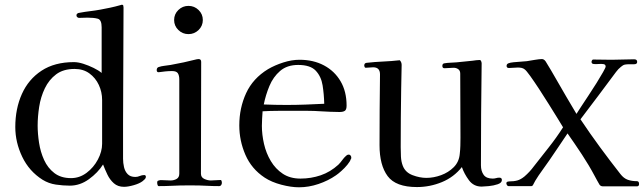

<svg xmlns="http://www.w3.org/2000/svg" viewBox="-20 -792 2736 816"><path d="M414 -367Q414 -401 400 -431Q386 -461 360 -480Q334 -499 297 -499Q249 -499 218.5 -476Q188 -453 170.5 -416.5Q153 -380 146.5 -338Q140 -296 140 -258Q140 -224 146 -185Q152 -146 167.5 -112Q183 -78 211 -56.5Q239 -35 282 -35Q318 -35 348 -57.5Q378 -80 396 -114Q414 -148 414 -181ZM600 -40Q600 -35 595 -30Q590 -25 586 -22Q573 -12 548.5 -5Q524 2 507 2Q481 2 464 -13Q447 -28 436.5 -50Q426 -72 418 -93Q396 -58 358 -30.5Q320 -3 277 -3Q248 -3 217.5 -7.5Q187 -12 161 -28Q104 -64 74.5 -125.5Q45 -187 45 -252Q45 -330 73 -392.5Q101 -455 156.5 -491.5Q212 -528 294 -528Q312 -528 334 -521Q356 -514 377.5 -503.5Q399 -493 412 -482V-676Q412 -708 395.5 -712.5Q379 -717 352 -717Q343 -717 334 -716.5Q325 -716 316 -716Q312 -716 308.5 -719Q305 -722 305 -726Q305 -733 310 -735Q312 -737 314.5 -737Q317 -737 320 -738Q341 -742 362.5 -744.5Q384 -747 406 -751Q428 -755 449 -759.5Q470 -764 491 -770Q492 -770 494.5 -771Q497 -772 498 -772Q503 -772 504 -768Q505 -764 505 -760Q505 -636 504 -513Q503 -390 503 -266V-117Q503 -100 507 -82Q511 -64 522.5 -52Q534 -40 555 -40Q565 -40 574 -44Q583 -48 593 -48Q600 -48 600 -40Z M923 -15Q923 -10 920 -5.5Q917 -1 912 -1Q884 -1 856.5 -2.5Q829 -4 800 -4H773Q743 -4 713.5 -2.5Q684 -1 655 -1Q651 -1 649.5 -6Q648 -11 648 -14Q648 -19 649 -21.5Q650 -24 655 -25Q660 -27 666.5 -26.5Q673 -26 679 -26Q686 -26 692 -25.5Q698 -25 705 -25Q719 -25 730.5 -31.5Q742 -38 742 -54V-454Q742 -471 736 -480.5Q730 -490 711 -490Q697 -490 682.5 -488.5Q668 -487 654 -485Q646 -485 646 -494Q646 -504 654 -507Q666 -511 679.5 -512.5Q693 -514 705 -516Q733 -521 761 -527Q789 -533 816 -540Q819 -541 824 -541Q835 -541 835 -529Q835 -411 834.5 -292Q834 -173 834 -54Q834 -38 848.5 -31.5Q863 -25 876 -25Q886 -25 896.5 -26Q907 -27 917 -27Q921 -27 922 -22Q923 -17 923 -15ZM842 -707Q842 -682 824 -664.5Q806 -647 781 -647Q756 -647 738 -664.5Q720 -682 720 -707Q720 -732 738 -749.5Q756 -767 781 -767Q806 -767 824 -749.5Q842 -732 842 -707Z M1358 -351Q1357 -392 1351 -429.5Q1345 -467 1322 -491.5Q1299 -516 1247 -516Q1200 -516 1170.5 -490.5Q1141 -465 1125 -426.5Q1109 -388 1101 -348Q1126 -347 1150 -346.5Q1174 -346 1198 -346Q1238 -346 1278 -347.5Q1318 -349 1358 -351ZM1473 -122Q1473 -117 1471 -116Q1468 -106 1456.5 -92Q1445 -78 1431 -65.5Q1417 -53 1408 -47Q1375 -24 1333.5 -10Q1292 4 1251 4Q1217 4 1175.5 -7Q1134 -18 1105 -37Q1049 -74 1023 -134Q997 -194 997 -259Q997 -333 1026 -396Q1055 -459 1119 -498Q1148 -515 1184 -526.5Q1220 -538 1253 -538Q1312 -538 1357 -514Q1402 -490 1427.5 -446.5Q1453 -403 1453 -343Q1453 -326 1445.5 -321Q1438 -316 1423 -316Q1403 -316 1383 -317Q1363 -318 1343 -319Q1315 -321 1287.5 -321Q1260 -321 1232 -321Q1198 -321 1164 -321Q1130 -321 1096 -319Q1095 -303 1094 -288Q1093 -273 1093 -257Q1093 -220 1102 -180.5Q1111 -141 1131 -107.5Q1151 -74 1182 -53.5Q1213 -33 1257 -33Q1302 -33 1343 -47Q1384 -61 1418 -92Q1427 -101 1434.5 -111.5Q1442 -122 1451 -130Q1456 -135 1462 -135Q1467 -135 1470 -131Q1473 -127 1473 -122Z M2113 -27Q2113 -15 2095.5 -9Q2078 -3 2057 -1Q2036 1 2027 1Q1993 1 1973 -26Q1953 -53 1943 -82Q1909 -39 1858 -18Q1807 3 1752 3Q1662 3 1627.5 -43.5Q1593 -90 1593 -175Q1593 -250 1593.5 -325.5Q1594 -401 1595 -476Q1595 -506 1566 -506Q1558 -506 1550 -505Q1542 -504 1534 -504Q1531 -504 1529.5 -507.5Q1528 -511 1528 -513Q1528 -524 1538 -525Q1573 -529 1608.5 -530.5Q1644 -532 1679 -536Q1687 -528 1687 -516Q1687 -491 1686 -465Q1685 -439 1685 -413Q1684 -352 1683.5 -290.5Q1683 -229 1683 -167Q1683 -148 1684 -126.5Q1685 -105 1692 -87Q1703 -59 1733.5 -47.5Q1764 -36 1792 -36Q1823 -36 1854.5 -47.5Q1886 -59 1908.5 -81.5Q1931 -104 1934 -138Q1936 -155 1936.5 -172.5Q1937 -190 1937 -207L1936 -479Q1936 -492 1927.5 -498Q1919 -504 1908 -504Q1898 -504 1888.5 -503Q1879 -502 1869 -502Q1860 -502 1860 -512Q1860 -522 1869 -523Q1881 -525 1894 -525.5Q1907 -526 1920 -527L1989 -534Q1996 -535 2003.5 -536Q2011 -537 2018 -537Q2023 -537 2025 -531.5Q2027 -526 2027 -523Q2024 -306 2024 -90Q2024 -65 2035.5 -49Q2047 -33 2074 -33Q2082 -33 2088.5 -35Q2095 -37 2102 -37Q2113 -37 2113 -27Z M2696 -10Q2696 0 2687 0H2543Q2533 0 2528 -7Q2523 -15 2518 -24.5Q2513 -34 2508 -43Q2483 -90 2453 -135.5Q2423 -181 2392 -225Q2373 -197 2354 -168.5Q2335 -140 2315 -111Q2300 -89 2284.5 -68Q2269 -47 2255 -24Q2253 -20 2251 -16.5Q2249 -13 2247 -9Q2245 -3 2241 -2L2239 -1H2141Q2137 -1 2134.5 -5.5Q2132 -10 2132 -13Q2132 -18 2136 -19.5Q2140 -21 2143 -21Q2164 -21 2178.5 -25Q2193 -29 2209 -42Q2232 -62 2248 -84Q2280 -125 2312.5 -166Q2345 -207 2373 -251Q2366 -263 2349.5 -289.5Q2333 -316 2312.5 -349Q2292 -382 2271 -414Q2250 -446 2233.5 -469Q2217 -492 2210 -497Q2204 -502 2196.5 -503.5Q2189 -505 2181 -505Q2171 -505 2162 -504Q2153 -503 2143 -503Q2133 -503 2133 -512Q2133 -520 2141 -523Q2148 -526 2163 -527.5Q2178 -529 2194 -530Q2210 -531 2219 -532Q2231 -534 2252 -537.5Q2273 -541 2283 -541Q2292 -541 2299 -531Q2311 -512 2322 -493Q2333 -474 2344 -455Q2365 -418 2386.5 -381.5Q2408 -345 2430 -308Q2435 -316 2449 -337.5Q2463 -359 2481 -386Q2499 -413 2515.5 -439.5Q2532 -466 2543 -485.5Q2554 -505 2554 -509Q2554 -518 2545 -519.5Q2536 -521 2524 -520Q2512 -519 2503 -520Q2494 -521 2494 -529Q2494 -532 2496 -535.5Q2498 -539 2501 -539Q2521 -539 2540.5 -538.5Q2560 -538 2579 -538Q2603 -538 2627 -539Q2651 -540 2675 -540Q2688 -540 2688 -529Q2688 -519 2675.5 -519Q2663 -519 2656 -519Q2644 -519 2636 -517.5Q2628 -516 2619 -508Q2613 -503 2608 -498Q2603 -493 2598 -486Q2561 -436 2523 -385.5Q2485 -335 2447 -285Q2487 -225 2530 -166.5Q2573 -108 2617 -52Q2631 -34 2648 -28Q2665 -22 2687 -22Q2696 -22 2696 -10Z"/></svg>

Font: Kaisei Decol
Style: Regular
Weight: 400
Designer: Font-Kai, 金井和夫
Foundry: KAZUO KANAI
Version: Version 5.003